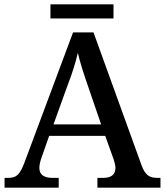

<svg xmlns="http://www.w3.org/2000/svg" viewBox="-20 -863 758 883"><path d="M212 -778H502V-843H212ZM1 0H250V-45H221C183 -45 161 -59 161 -91C161 -104 165 -122 171 -138L206 -238H464L503 -129C507 -115 511 -103 511 -91C511 -59 490 -45 455 -45H428V0H718V-45H704C667 -45 648 -57 631 -103L410 -714H316L95 -122C72 -59 56 -45 18 -45H1ZM226 -291 291 -471C313 -528 327 -573 338 -620C349 -572 367 -518 386 -463L445 -291Z"/></svg>

Font: Noto Serif Vithkuqi Medium
Style: Regular
Weight: 500
Version: Version 1.005